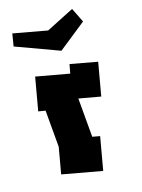

<svg xmlns="http://www.w3.org/2000/svg" viewBox="-136 -767 613 830"><g transform="rotate(-20 171.0 -352.0)"><path d="M191 0 15 -48 46 -164V-330L15 -338L54 -484L201 -444L212 -484L332 -451L293 -305L197 -331V-155L230 -146ZM25 -693 175 -652 304 -704 330 -637 199 -550 11 -638Z"/></g></svg>

Font: Blaka
Style: Regular
Weight: 400
Designer: Mohamed Gaber
Foundry: Kief Type Foundry
Version: Version 1.003; ttfautohint (v1.8.4.7-5d5b)